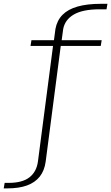

<svg xmlns="http://www.w3.org/2000/svg" viewBox="-120 -808 598 1032"><path d="M-100 204.5H-79.5Q-18 204.5 25.2 188.8Q68.5 173 93.8 141Q119 109 125.5 60.5L206.5 -561H421.5L426.5 -592H211.5L219.5 -651Q228.5 -701.5 276.5 -729.8Q324.5 -758 416 -758H452.5L457.5 -787.5H422Q349 -787.5 297.5 -773Q246 -758.5 216.2 -728.5Q186.5 -698.5 178 -652.5L170 -592H49L44 -561H165L84 59.5Q76.5 115.5 38.2 145.2Q0 175 -74 175H-95Z"/></svg>

Font: Anybody UltraCondensed Thin ExtraLight
Style: Regular
Weight: 250
Version: Version 1.111